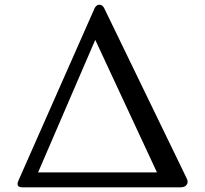

<svg xmlns="http://www.w3.org/2000/svg" viewBox="-20 -797 873 817"><path d="M54.7 -15.1Q54.7 -21.5 58.6 -27.8H58.1L383.3 -763.7Q391.1 -776.9 403.3 -776.9Q415.5 -776.9 422.9 -763.2L773.9 -39.1Q778.3 -31.7 778.3 -22.9Q778.3 -14.2 771 -7.1Q763.7 0 748.5 0H73.7Q54.7 0 54.7 -15.1ZM647.9 -63.5 385.3 -627.4 142.1 -63.5Z"/></svg>

Font: Stoke
Style: Regular
Weight: 400
Designer: Nicole Fally
Foundry: Nicole Fally
Version: Version 1.002